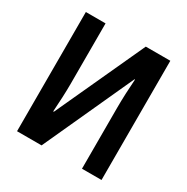

<svg xmlns="http://www.w3.org/2000/svg" viewBox="-163 -855 971 996"><g transform="rotate(30 323.0 -357.0)"><path d="M70 -714H188V-352Q188 -316 186 -270.5Q184 -225 181 -183H185L429 -714H576V0H459V-366Q459 -404 461 -451.5Q463 -499 466 -538H463L217 0H70Z"/></g></svg>

Font: Avrile Sans Condensed SemiBold
Style: Regular
Weight: 600
Width: 3
Designer: Monotype Design Team
Foundry: Monotype Imaging Inc.
Version: Version 2.001;September 10, 2019;FontCreator 11.5.0.2425 64-